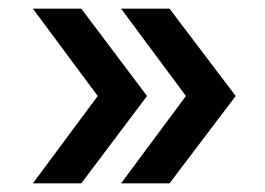

<svg xmlns="http://www.w3.org/2000/svg" viewBox="-20 -520 613 444"><path d="M320 -298H206L56 -500H168ZM168 -96H56L206 -298H320ZM525 -298H410L260 -500H372ZM372 -96H260L410 -298H525Z"/></svg>

Font: Figtree Light Medium
Style: Regular
Weight: 500
Version: Version 2.001;gftools[0.9.30]